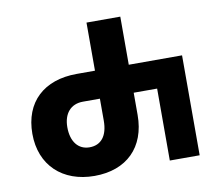

<svg xmlns="http://www.w3.org/2000/svg" viewBox="-79 -808 1037 912"><g transform="rotate(-10 439.0 -352.0)"><path d="M306 10C461 10 557 -84 557 -240V-347H670V0H814V-482H557V-714H394V-482H306C147 -482 49 -391 49 -238C49 -86 152 10 306 10ZM306 -128C252 -128 218 -170 218 -240C218 -306 253 -347 312 -347H394V-241C394 -168 362 -128 306 -128Z"/></g></svg>

Font: Noto Sans Georgian SemiCondensed ExtraBold
Style: Regular
Weight: 800
Width: 4
Designer: Monotype Design Team, Akaki Razmadze
Foundry: Google LLC
Version: Version 2.005